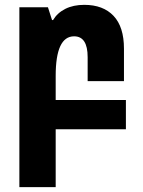

<svg xmlns="http://www.w3.org/2000/svg" viewBox="-20 -534 590 793"><path d="M60 239V-504H178L195 -451H199Q217 -481 250 -497.5Q283 -514 328 -514Q406 -514 449 -468.5Q492 -423 492 -333V-199H342V-298Q342 -384 286 -384Q210 -384 210 -221V-121H500V0H210V239Z"/></svg>

Font: Noto Sans Armenian Condensed ExtraBold
Style: Regular
Weight: 800
Width: 3
Designer: Monotype Design Team
Foundry: Monotype Imaging Inc.
Version: Version 2.008; ttfautohint (v1.8.4.7-5d5b)